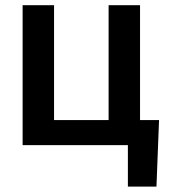

<svg xmlns="http://www.w3.org/2000/svg" viewBox="-20 -548 643 725"><path d="M65.4 -528.3V0H462.9V156.7H570.8L580.6 -94.7H508.8V-528.3H390.1V-94.7H184.1V-528.3Z"/></svg>

Font: FAU Chimera Medium
Style: Regular
Weight: 500
Version: Version 1.002;hotconv 1.0.117;makeotfexe 2.5.65602